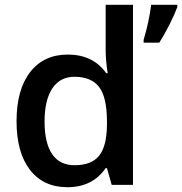

<svg xmlns="http://www.w3.org/2000/svg" viewBox="-20 -780 768 810"><path d="M264.2 9.8Q163.1 9.8 106.4 -63.5Q49.8 -136.7 49.8 -269Q49.8 -401.9 107.2 -475.8Q164.6 -549.8 266.1 -549.8Q372.6 -549.8 428.2 -471.2H434.1Q425.8 -529.3 425.8 -563V-759.8H541V0H451.2L431.2 -70.8H425.8Q370.6 9.8 264.2 9.8ZM294.9 -83Q365.7 -83 397.9 -122.8Q430.2 -162.6 431.2 -252V-268.1Q431.2 -370.1 397.9 -413.1Q364.7 -456.1 293.9 -456.1Q233.4 -456.1 200.7 -407Q168 -357.9 168 -267.1Q168 -177.2 199.7 -130.1Q231.4 -83 294.9 -83ZM585.9 -611.8Q608.9 -689 617.7 -759.8H728V-750Q716.8 -719.7 694.8 -676Q672.9 -632.3 651.9 -600.1H585.9Z"/></svg>

Font: f0_41340          
Style: Regular
Weight: 600
Foundry: Ascender Corporation
Version: Version 1.10